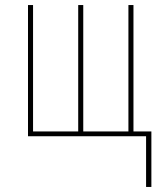

<svg xmlns="http://www.w3.org/2000/svg" viewBox="-20 -540 640 761"><path d="M559 201V0H91V-520H111V-19H290V-520H310V-19H489V-520H509V-19H580V201Z"/></svg>

Font: Iosevka SS04 Thin Extended
Style: Regular
Weight: 100
Width: 7
Monospace: yes
Designer: Belleve Invis
Foundry: Belleve Invis
Version: Version 19.0.0; ttfautohint (v1.8.4)